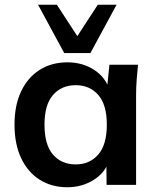

<svg xmlns="http://www.w3.org/2000/svg" viewBox="-20 -777 660 807"><path d="M263 10Q197 10 147 -21.5Q97 -53 69 -112Q41 -171 41 -253Q41 -335 69 -393.5Q97 -452 147 -483.5Q197 -515 263 -515Q327 -515 375.5 -483.5Q424 -452 440 -399H429L440 -505H560Q557 -474 554.5 -442Q552 -410 552 -379V0H428L427 -104H439Q423 -52 374 -21Q325 10 263 10ZM298 -86Q357 -86 393 -127.5Q429 -169 429 -253Q429 -337 393 -378Q357 -419 298 -419Q239 -419 203 -378Q167 -337 167 -253Q167 -169 202.5 -127.5Q238 -86 298 -86ZM250 -554 140 -757H219L305 -625L391 -757H470L360 -554Z"/></svg>

Font: Mulish ExtraLight
Style: Bold
Weight: 700
Version: Version 3.603